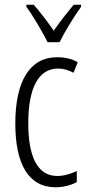

<svg xmlns="http://www.w3.org/2000/svg" viewBox="-20 -785 370 815"><path d="M182 -606H233C256 -653 294 -714 324 -756V-765H293C259 -724 238 -697 208 -655C181 -694 148 -737 123 -765H92V-756C121 -717 158 -653 182 -606ZM217 10C245 10 281 2 306 -12V-59C278 -46 250 -38 223 -38C138 -38 100 -122 100 -262C100 -416 146 -494 226 -494C248 -494 271 -488 292 -476L310 -521C285 -535 257 -542 222 -542C107 -542 45 -441 45 -261C45 -88 101 10 217 10Z"/></svg>

Font: Noto Sans Armenian ExtraCondensed Light
Style: Regular
Weight: 300
Width: 2
Designer: Monotype Design Team
Foundry: Monotype Imaging Inc.
Version: Version 2.008